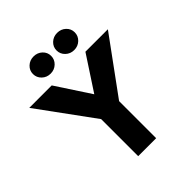

<svg xmlns="http://www.w3.org/2000/svg" viewBox="-245 -1060 1209 1209"><g transform="rotate(-45 360.0 -455.0)"><path d="M440 -330V0H280V-330L10 -700H210L360 -471L510 -700H710ZM339 -834Q339 -802 315.5 -779.5Q292 -757 258 -757Q224 -757 200.5 -779.5Q177 -802 177 -834Q177 -866 200.5 -888Q224 -910 258 -910Q292 -910 315.5 -888Q339 -866 339 -834ZM549 -834Q549 -802 525.5 -779.5Q502 -757 468 -757Q434 -757 410.5 -779.5Q387 -802 387 -834Q387 -866 410.5 -888Q434 -910 468 -910Q502 -910 525.5 -888Q549 -866 549 -834Z"/></g></svg>

Font: Goli Bold
Style: Regular
Weight: 700
Designer: jaikishan Patel
Foundry: MagicType
Version: Version 1.000